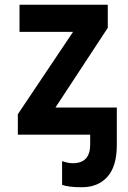

<svg xmlns="http://www.w3.org/2000/svg" viewBox="-20 -566 540 807"><path d="M324 221Q392 221 431.5 177Q471 133 471 44V-114H213L433 -449V-546H62V-432H287L55 -86V0H359V42Q359 120 286 120Q265 120 241 111V211Q268 221 324 221Z"/></svg>

Font: Noto Sans Mono UI Condensed
Style: Bold
Weight: 700
Width: 3
Designer: Monotype Design team
Foundry: Monotype Imaging Inc.
Version: 1.000